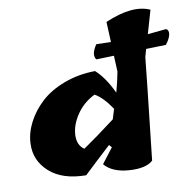

<svg xmlns="http://www.w3.org/2000/svg" viewBox="-91 -946 1058 1039"><g transform="rotate(-10 438.5 -426.5)"><path d="M763 -709 865 -719Q881 -711 876.5 -687.5Q872 -664 849 -635L740 -632L728 -589Q722 -523 667 -31Q628 5 536 -1.5Q444 -8 402 -58L465 -140L452 -155Q366 -76 302 -15Q172 -16 101.5 -79.5Q31 -143 35 -235Q37 -293 66.5 -350.5Q96 -408 147 -455Q198 -502 276.5 -531.5Q355 -561 447 -562Q499 -515 540 -427Q556 -486 566 -538L562 -626L465 -623Q443 -651 479 -704L559 -702L554 -813Q707 -879 800 -837ZM496 -288 513 -343Q467 -412 422 -437Q358 -405 321 -349.5Q284 -294 281.5 -239Q279 -184 317 -158Q389 -207 496 -288Z"/></g></svg>

Font: Tillana ExtraBold
Style: Regular
Weight: 800
Designer: Lipi Raval (Devanagari, Latin), Jonny Pinhorn (Latin)
Foundry: Indian Type Foundry
Version: Version 2.003;PS 1.0;hotconv 1.0.79;makeotf.lib2.5.61930; tt